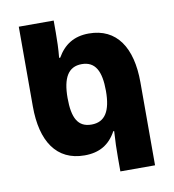

<svg xmlns="http://www.w3.org/2000/svg" viewBox="-80 -785 776 856"><g transform="rotate(-10 307.5 -357.0)"><path d="M396 0H553V-376C553 -533 490 -630 364 -630C296 -630 251 -600 220 -546H215C219 -586 220 -625 220 -660V-714H62V-353C62 -195 125 -98 252 -98C319 -98 365 -125 396 -182H400C397 -139 396 -97 396 -62ZM306 -228C245 -228 221 -272 221 -363C221 -454 248 -501 309 -501C370 -501 395 -455 395 -365C395 -273 367 -228 306 -228Z"/></g></svg>

Font: Noto Sans Georgian Condensed ExtraBold
Style: Regular
Weight: 800
Width: 3
Designer: Monotype Design Team, Akaki Razmadze
Foundry: Google LLC
Version: Version 2.005